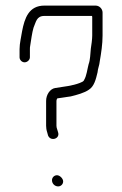

<svg xmlns="http://www.w3.org/2000/svg" viewBox="-20 -679 437 687"><path d="M166 -34C166 -22 176 -12 188 -12C198 -12 206 -20 206 -30C206 -40 194 -52 184 -52C174 -52 166 -44 166 -34ZM87 -474V-503C87 -507 87 -511 88 -515C91 -534 95 -564 100 -580C109 -600 110 -622 139 -622H309C309 -621 310 -620 310 -619V-552C310 -539 307 -517 305 -505C303 -485 303 -465 297 -449C292 -430 290 -408 281 -393C279 -387 272 -385 265 -382C239 -372 209 -369 177 -364C159 -361 145 -340 145 -318V-229C145 -222 146 -214 149 -205L152 -194C161 -172 195 -182 188 -205L185 -215C183 -220 182 -225 182 -229V-318C182 -321 183 -324 185 -327C195 -328 211 -331 219 -332L233 -334C254 -339 283 -347 298 -358C317 -370 323 -395 329 -420C330 -434 336 -446 337 -460C342 -489 347 -521 347 -552V-634C347 -647 336 -659 322 -659H139C83 -659 68 -614 59 -567C56 -546 50 -525 50 -503V-474C50 -465 58 -456 68 -456C78 -456 87 -465 87 -474Z"/></svg>

Font: Electronic
Style: SeLt
Weight: 300
Version: Version 1.011